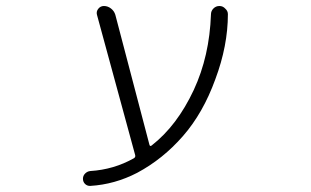

<svg xmlns="http://www.w3.org/2000/svg" viewBox="-20 -565 1040 643"><path d="M480.5 -80.1Q482.4 -73.2 488.3 -78.1Q573.2 -144.5 628.9 -263.7Q681.6 -377 686.5 -516.6Q686.5 -528.3 694.8 -536.6Q703.1 -544.9 714.8 -544.9Q726.6 -544.9 734.4 -536.1Q743.2 -528.3 743.2 -517.6Q743.2 -412.1 701.2 -299.8Q660.2 -186.5 592.8 -109.4Q525.4 -32.2 439.5 13.7Q364.3 52.7 282.2 57.6Q282.2 57.6 281.2 57.6Q271.5 57.6 264.6 50.8Q257.8 43.9 257.8 33.7Q257.8 23.4 265.1 16.1Q272.5 8.8 282.2 7.8Q361.3 2.9 428.7 -35.2Q434.6 -39.1 432.6 -45.9L304.7 -515.6Q301.8 -526.4 309.1 -535.6Q316.4 -544.9 328.1 -544.9Q340.8 -544.9 351.6 -536.6Q362.3 -528.3 366.2 -515.6Z"/></svg>

Font: Rounded-X Mgen+ 1m light
Style: Regular
Weight: 200
Designer: [Source Han Sans]
Ryoko NISHIZUKA  (kana & ideographs); Paul D. Hunt (Latin, Greek & Cyrillic); Wenlong ZHANG  (bopomofo
Version: Version 1.059.20150602